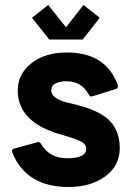

<svg xmlns="http://www.w3.org/2000/svg" viewBox="-20 -738 529 768"><path d="M254 10Q85 10 29 -128L28 -134Q28 -142 38 -144L133 -170Q141 -170 145 -161Q178 -105 249 -105Q325 -105 325 -143Q325 -160 306 -171Q287 -182 223 -200Q51 -249 51 -376Q51 -442 105.5 -485Q160 -528 248 -528Q404 -528 451 -398L452 -393Q452 -385 443 -382Q349 -352 346 -352Q339 -352 335 -360Q306 -413 246 -413Q221 -413 203 -404.5Q185 -396 185 -376Q185 -340 265 -324L289 -318Q383 -294 421 -252.5Q459 -211 459 -146Q459 -75 401 -32.5Q343 10 254 10ZM311 -580H177L108 -667L173 -718L244 -629L314 -718L379 -667Z"/></svg>

Font: YamahaIndonesia935. App
Style: Bold
Weight: 700
Designer: Dalton Maag Ltd
Foundry: Dalton Maag Ltd
Version: Version 1.002; January 01, 2024; Regular/Italic